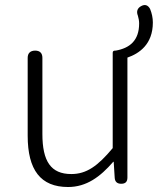

<svg xmlns="http://www.w3.org/2000/svg" viewBox="-20 -737 633 770"><path d="M432 -338V-143C372 -71 327 -39 266 -39C184 -39 150 -90 150 -200V-505C150 -524 140 -534 121 -534C102 -534 91 -524 91 -505V-193C91 -55 143 13 253 13C327 13 382 -28 434 -88H436L440 -24C441 -8 450 0 466 0C483 0 491 -8 491 -25V-253V-506C537 -522 593 -558 593 -647C593 -665 589 -684 582 -701C574 -716 562 -721 547 -713C531 -705 526 -691 533 -674C536 -664 538 -653 538 -643C538 -574 500 -544 444 -534H441C435 -534 432 -531 432 -525Z"/></svg>

Font: GenSenRounded2 TW L
Style: Regular
Weight: 300
Version: Version 2.100;PS 2.1;hotconv 16.6.51;makeotf.lib2.5.65220 DE